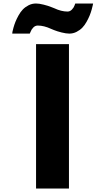

<svg xmlns="http://www.w3.org/2000/svg" viewBox="-20 -1077 601 1097"><path d="M272 -912Q231 -931 196 -931Q181 -931 170 -919.5Q159 -908 155 -896L150 -885H50Q50 -889 51 -895Q52 -901 57 -919Q62 -937 68.5 -953Q75 -969 86 -989Q97 -1009 110.5 -1023Q124 -1037 143.5 -1047Q163 -1057 186 -1057Q203 -1057 229 -1050.5Q255 -1044 272 -1037L290 -1030Q330 -1011 366 -1011Q380 -1011 391 -1022.5Q402 -1034 406 -1046L410 -1057H512Q511 -1053 510 -1047Q509 -1041 504 -1023Q499 -1005 492.5 -989Q486 -973 475 -953Q464 -933 450.5 -919Q437 -905 417.5 -895Q398 -885 376 -885Q358 -885 332 -891.5Q306 -898 289 -905ZM374 -825V0H186V-825Z"/></svg>

Font: Hussar
Style: BoldWeb
Weight: 700
Foundry: Cannot Into Space Fonts
Version: Version 2.00